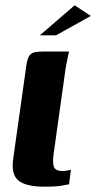

<svg xmlns="http://www.w3.org/2000/svg" viewBox="-20 -699 362 723"><path d="M147 4Q77 4 49 -19.5Q21 -43 30 -103L79 -451Q82 -473 88 -485Q94 -497 106.5 -501Q119 -505 142 -505H240Q239 -502 235 -483Q231 -464 227 -441L182 -120Q177 -84 183.5 -69.5Q190 -55 215 -55Q224 -55 234.5 -57Q245 -59 247 -60L240 -5Q233 -4 213 0Q193 4 147 4ZM130 -566 261 -679 322 -639 191 -566Z"/></svg>

Font: Genos
Style: Bold Italic
Weight: 700
Italic angle: -8°
Version: Version 1.010